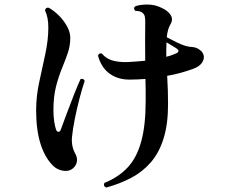

<svg xmlns="http://www.w3.org/2000/svg" viewBox="-20 -795 1040 866"><path d="M459 51Q444 44 451 30Q515 4 556 -40Q597 -84 617 -157Q637 -230 637 -339Q637 -366 637 -391Q637 -416 636 -439Q600 -436 567 -436Q514 -435 475.5 -462Q437 -489 422 -544Q427 -558 440 -553Q458 -531 486 -522.5Q514 -514 555 -515Q593 -517 635 -521Q634 -611 635 -690Q636 -709 633 -721Q630 -733 619 -740Q614 -743 606 -744.5Q598 -746 590 -746Q579 -759 591 -767Q614 -775 647 -774.5Q680 -774 708 -760Q739 -746 750.5 -726Q762 -706 748 -684Q742 -674 738 -659.5Q734 -645 732 -627Q741 -623 759.5 -613Q778 -603 798.5 -594.5Q819 -586 835 -584Q859 -583 871 -576.5Q883 -570 890 -562Q906 -542 895 -519Q884 -496 850 -484Q822 -474 793 -466Q764 -458 734 -453Q736 -421 737 -388.5Q738 -356 738 -325Q738 -234 717.5 -169.5Q697 -105 660 -62.5Q623 -20 572 7Q521 34 459 51ZM301 -30Q285 -21 261.5 -25.5Q238 -30 221 -46Q184 -81 163.5 -144Q143 -207 143 -298Q143 -361 157 -425Q171 -489 184.5 -552Q198 -615 198 -672Q198 -717 183 -748Q186 -763 200 -760Q225 -746 247 -723.5Q269 -701 283 -675Q297 -649 297 -625Q297 -588 285.5 -555Q274 -522 259 -485.5Q244 -449 232.5 -404Q221 -359 221 -298Q221 -270 224.5 -247Q228 -224 233 -210Q237 -200 244 -200.5Q251 -201 254 -210Q265 -240 280.5 -281.5Q296 -323 312.5 -365Q329 -407 343 -438Q357 -443 362 -430Q350 -395 338 -348.5Q326 -302 317 -256.5Q308 -211 305 -179Q300 -136 321 -99Q331 -80 325.5 -60.5Q320 -41 301 -30ZM730 -539Q743 -542 754 -546Q765 -550 774 -554Q796 -564 774 -578Q770 -581 756 -589Q742 -597 731 -604Q730 -589 730 -572.5Q730 -556 730 -539Z"/></svg>

Font: Zen Old Mincho Black
Style: Regular
Weight: 900
Designer: Yoshimichi Ohira
Foundry: Positype
Version: Version 1.001